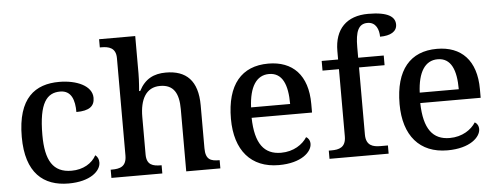

<svg xmlns="http://www.w3.org/2000/svg" viewBox="-51 -904 2716 1048"><g transform="rotate(-5 1307.5 -380.0)"><path d="M286 10C405 10 463 -43 463 -90C463 -108 456 -122 444 -131C421 -88 372 -58 308 -58C207 -58 166 -126 166 -266C166 -443 211 -494 283 -494C345 -494 362 -440 362 -375C434 -375 462 -399 462 -444C462 -510 378 -547 282 -547C152 -547 53 -480 53 -265C53 -67 149 10 286 10Z M521 0H800V-45H797C753 -45 718 -53 718 -111V-317C718 -411 751 -477 829 -477C904 -477 931 -427 931 -341V0H1118V-45H1115C1070 -45 1041 -54 1041 -117V-352C1041 -488 978 -547 867 -547C801 -547 752 -523 719 -459H713C713 -459 718 -515 718 -555V-760H520V-715H529C568 -715 608 -706 608 -649V-116C608 -54 572 -45 527 -45H521Z M1438 10C1562 10 1620 -47 1620 -91C1620 -110 1610 -124 1599 -129C1575 -91 1525 -56 1456 -56C1364 -56 1315 -117 1312 -260H1643V-307C1643 -466 1561 -547 1428 -547C1282 -547 1199 -452 1199 -264C1199 -91 1286 10 1438 10ZM1528 -317H1314C1319 -429 1358 -490 1427 -490C1501 -490 1528 -422 1528 -317Z M1716 0H2040V-45H1999C1959 -45 1920 -54 1920 -115V-483H2060V-536H1920V-594C1920 -679 1937 -721 1987 -721C2034 -721 2049 -678 2049 -640C2106 -640 2142 -660 2142 -699C2142 -740 2106 -770 1995 -770C1877 -770 1810 -703 1810 -582V-536H1720V-483H1810V-115C1810 -54 1772 -45 1731 -45H1716Z M2362 10C2486 10 2544 -47 2544 -91C2544 -110 2534 -124 2523 -129C2499 -91 2449 -56 2380 -56C2288 -56 2239 -117 2236 -260H2567V-307C2567 -466 2485 -547 2352 -547C2206 -547 2123 -452 2123 -264C2123 -91 2210 10 2362 10ZM2452 -317H2238C2243 -429 2282 -490 2351 -490C2425 -490 2452 -422 2452 -317Z"/></g></svg>

Font: Noto Serif Vithkuqi Medium
Style: Regular
Weight: 500
Version: Version 1.005